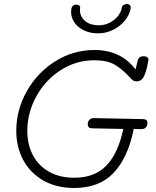

<svg xmlns="http://www.w3.org/2000/svg" viewBox="-20 -938 776 956"><path d="M116 -286Q116 -219 143.5 -166Q171 -113 224 -83Q277 -53 350 -53Q452 -53 510.5 -114.5Q569 -176 594 -296L440 -299Q417 -299 417 -319Q417 -334 426 -342Q435 -350 447 -350L691 -345Q714 -345 714 -326Q714 -312 706 -303.5Q698 -295 685 -295L646 -296Q617 -152 545.5 -77Q474 -2 350 -2Q260 -2 194.5 -40Q129 -78 95 -142.5Q61 -207 61 -286Q61 -391 113.5 -484Q166 -577 255.5 -633Q345 -689 450 -689Q582 -689 655 -592Q660 -611 665 -634Q669 -648 675.5 -653Q682 -658 695 -658Q707 -658 713.5 -653Q720 -648 719 -639Q709 -577 693 -551Q682 -533 660 -533Q651 -533 644.5 -536.5Q638 -540 629 -550Q590 -593 552 -615.5Q514 -638 450 -638Q359 -638 282 -588.5Q205 -539 160.5 -457.5Q116 -376 116 -286ZM334 -878Q334 -889 335 -894Q337 -904 343.5 -909.5Q350 -915 358 -915Q380 -915 379 -900Q378 -896 378 -887Q379 -853 405 -832.5Q431 -812 471 -812Q513 -812 546.5 -838Q580 -864 586 -898Q587 -908 595 -913Q603 -918 612 -918Q621 -918 626.5 -912.5Q632 -907 631 -898Q626 -866 602.5 -836.5Q579 -807 543.5 -789.5Q508 -772 469 -772Q429 -772 398.5 -786.5Q368 -801 351 -825.5Q334 -850 334 -878Z"/></svg>

Font: Mali Light
Style: Italic
Weight: 300
Italic angle: -10°
Version: Version 1.000; ttfautohint (v1.6)